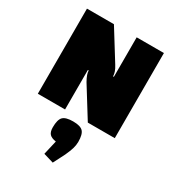

<svg xmlns="http://www.w3.org/2000/svg" viewBox="-221 -757 1118 1221"><g transform="rotate(30 337.5 -146.5)"><path d="M55 0V-625H253L389 -406Q403 -384 408.5 -366.5Q414 -349 414 -335H420V-625H620V0H422L286 -219Q273 -242 267 -259.5Q261 -277 261 -290H255V0ZM356 332 282 310 306 206Q272 201 258 185.5Q244 170 244 137Q244 81 264 60.5Q284 40 338 40Q391 40 411 60.5Q431 81 431 137Q431 161 423.5 186Q416 211 399 248Z"/></g></svg>

Font: Changa ExtraBold
Style: Regular
Weight: 800
Designer: Eduardo Rodriguez Tunni
Foundry: Eduardo Rodriguez Tunni
Version: Version 3.002; ttfautohint (v1.8.2)